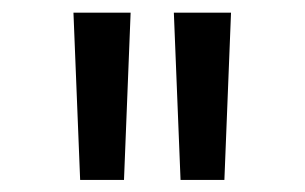

<svg xmlns="http://www.w3.org/2000/svg" viewBox="-20 -748 492 310"><path d="M109.4 -457.5 98.6 -727.5H190.9L180.2 -457.5ZM271.5 -457.5 260.7 -727.5H353L342.3 -457.5Z"/></svg>

Font: Inter 18pt
Style: Regular
Weight: 400
Designer: Rasmus Andersson
Foundry: rsms
Version: Version 4.001;git-66647c0bb